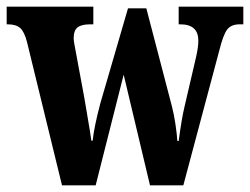

<svg xmlns="http://www.w3.org/2000/svg" viewBox="-24 -556 750 576"><path d="M57 -430Q49 -461 36.5 -472Q24 -483 -1 -483H-4V-536H256V-483H246Q221 -483 209 -474Q197 -465 197 -441Q197 -432 204 -397L228 -268L236 -221Q248 -152 250 -134H254Q258 -174 277 -246L360 -531H415L492 -236Q498 -213 502.5 -182.5Q507 -152 508 -133H512Q521 -201 530 -238L564 -384Q571 -414 571 -434Q571 -483 517 -483H512V-536H706V-483H695Q670 -483 658 -468Q646 -453 634 -405L526 0H426L347 -332L263 0H162Z"/></svg>

Font: Noto Serif CondExtraBold
Style: Regular
Weight: 800
Width: 3
Designer: Monotype Design Team
Foundry: Monotype Imaging Inc.
Version: Version 1.001